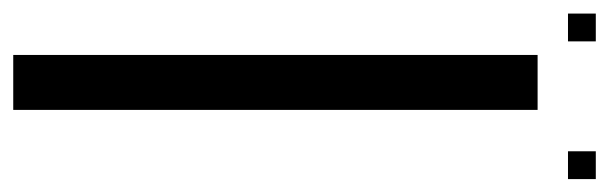

<svg xmlns="http://www.w3.org/2000/svg" viewBox="-356 -585 920 290"><g transform="rotate(90 104.0 -440.0)"><path d="M229.5 -879.9V-837.9H187.5V-879.9ZM21.5 -879.9V-837.9H-20.5V-879.9ZM125 -792V0H42V-792Z"/></g></svg>

Font: wanta
Style: Medium
Weight: 500
Version: Version 0.91